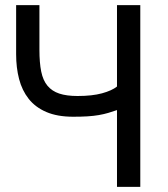

<svg xmlns="http://www.w3.org/2000/svg" viewBox="-20 -730 655 750"><path d="M437 -710H528V0H437V-300Q420 -294 403 -289Q386 -284 366 -280.5Q346 -277 321.5 -275.5Q297 -274 266 -274Q204 -274 161 -292.5Q118 -311 92 -344Q66 -377 54.5 -421.5Q43 -466 43 -518V-710H134V-535Q134 -485 141 -450.5Q148 -416 165.5 -395Q183 -374 211.5 -364.5Q240 -355 283 -355Q340 -355 378.5 -365.5Q417 -376 437 -392Z"/></svg>

Font: IngvarSans
Style: Regular
Weight: 500
Version: Version 3.000